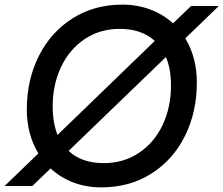

<svg xmlns="http://www.w3.org/2000/svg" viewBox="-53 -798 967 831"><path d="M113 -134Q63 -217 63 -324Q63 -452 115 -555.5Q167 -659 261 -718.5Q355 -778 476 -778Q541 -778 597 -757Q653 -736 696 -697L774 -772H894L749 -632Q799 -549 799 -441Q799 -313 747.5 -209.5Q696 -106 602 -46.5Q508 13 386 13Q321 13 265 -8Q209 -29 166 -69L87 7H-33ZM196 -214 617 -621Q560 -673 465 -673Q379 -673 313 -628.5Q247 -584 211 -507.5Q175 -431 175 -337Q175 -267 196 -214ZM396 -92Q482 -92 548.5 -136.5Q615 -181 651 -257.5Q687 -334 687 -428Q687 -501 665 -551L244 -145Q300 -92 396 -92Z"/></svg>

Font: Application Medium
Style: Italic
Weight: 500
Italic angle: -12°
Designer: Wei Huang
Foundry: Wei Huang
Version: Version 0.012